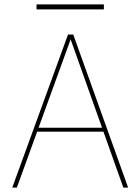

<svg xmlns="http://www.w3.org/2000/svg" viewBox="-20 -858 641 878"><path d="M36 0 291 -700H315L566 0H544L303 -678L57 0ZM135 -256 144 -274H460L469 -256ZM147 -815V-838H455V-815Z"/></svg>

Font: DM Sans 9pt Thin
Style: Regular
Weight: 250
Version: Version 4.004;gftools[0.9.30]